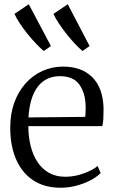

<svg xmlns="http://www.w3.org/2000/svg" viewBox="-20 -870 534 901"><path d="M264.5 11Q188 11 135 -24.5Q82 -60 55 -123.5Q28 -187 28 -271Q28 -336 47.2 -388.8Q66.5 -441.5 100.5 -479.2Q134.5 -517 179.5 -537.2Q224.5 -557.5 275.5 -557.5Q363 -557.5 413 -507.8Q463 -458 466 -363Q466 -334 465 -313.8Q464 -293.5 460 -278H113Q113 -229.5 123.5 -186.5Q134 -143.5 155.5 -110.5Q177 -77.5 209.8 -59Q242.5 -40.5 286.5 -40.5Q329.5 -40.5 372.2 -56Q415 -71.5 438 -91L452.5 -58Q433.5 -39 403.8 -23.5Q374 -8 337.8 1.5Q301.5 11 264.5 11ZM113.5 -319 379.5 -321.5Q381 -330 381.5 -342.8Q382 -355.5 382 -365Q382 -430 353.8 -471.2Q325.5 -512.5 261 -512.5Q229 -512.5 203 -500.5Q177 -488.5 158 -464.2Q139 -440 127.8 -403.8Q116.5 -367.5 113.5 -319ZM185 -631Q170.5 -643 150.2 -664Q130 -685 109.5 -710.5Q89 -736 72.5 -761Q56 -786 48 -805L115 -850L219 -654L186 -631ZM367 -631Q352 -643 332.2 -664Q312.5 -685 292.2 -710.5Q272 -736 255.5 -761Q239 -786 231 -805L298 -850L400.5 -654L368 -631Z"/></svg>

Font: Merriweather 48pt Light
Style: Regular
Weight: 300
Version: Version 2.100